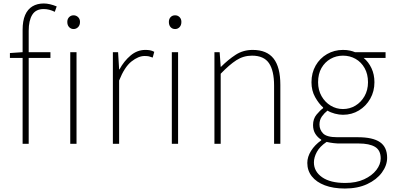

<svg xmlns="http://www.w3.org/2000/svg" viewBox="-20 -827 2258 1104"><path d="M110 0V-655Q110 -707 124.5 -740.5Q139 -774 166.5 -790.5Q194 -807 232 -807Q249 -807 268 -802.5Q287 -798 306 -790L295 -759Q263 -775 231 -775Q186 -775 165.5 -742Q145 -709 145 -650V0ZM37 -494V-522L110 -527H270V-494ZM384 0V-527H420V0ZM403 -660Q388 -660 377.5 -671Q367 -682 367 -701Q367 -718 377.5 -728.5Q388 -739 403 -739Q418 -739 429 -728.5Q440 -718 440 -701Q440 -682 429 -671Q418 -660 403 -660Z M629 0V-527H659L665 -428H667Q693 -476 731 -508Q769 -540 816 -540Q830 -540 842 -538Q854 -536 867 -529L858 -496Q845 -501 836 -503Q827 -505 811 -505Q776 -505 736 -473.5Q696 -442 665 -364V0Z M968 0V-527H1004V0ZM987 -660Q971 -660 961 -671Q951 -682 951 -701Q951 -718 961 -728.5Q971 -739 987 -739Q1002 -739 1012.5 -728.5Q1023 -718 1023 -701Q1023 -682 1012.5 -671Q1002 -660 987 -660Z M1213 0V-527H1243L1249 -443H1251Q1292 -484 1335 -512Q1378 -540 1433 -540Q1514 -540 1553 -490.5Q1592 -441 1592 -339V0H1556V-334Q1556 -421 1526.5 -464Q1497 -507 1429 -507Q1380 -507 1339.5 -481Q1299 -455 1249 -403V0Z M1963 257Q1896 257 1847.5 238.5Q1799 220 1773 187Q1747 154 1747 110Q1747 75 1768.5 40.5Q1790 6 1827 -20V-24Q1807 -36 1793.5 -57Q1780 -78 1780 -108Q1780 -144 1800.5 -168.5Q1821 -193 1838 -205V-209Q1813 -231 1792 -268.5Q1771 -306 1771 -354Q1771 -408 1795 -450Q1819 -492 1860.5 -516Q1902 -540 1952 -540Q1975 -540 1992.5 -536Q2010 -532 2021 -527H2197V-494H2071Q2099 -471 2116 -435Q2133 -399 2133 -354Q2133 -302 2109 -259.5Q2085 -217 2044 -192Q2003 -167 1952 -167Q1930 -167 1905.5 -173.5Q1881 -180 1863 -191Q1845 -177 1831 -157.5Q1817 -138 1817 -111Q1817 -81 1838 -59.5Q1859 -38 1920 -38H2037Q2124 -38 2165 -9.5Q2206 19 2206 80Q2206 124 2176 165Q2146 206 2091.5 231.5Q2037 257 1963 257ZM1952 -200Q1991 -200 2023.5 -219.5Q2056 -239 2076 -274Q2096 -309 2096 -354Q2096 -401 2076.5 -435.5Q2057 -470 2024.5 -488.5Q1992 -507 1952 -507Q1913 -507 1880.5 -488.5Q1848 -470 1828.5 -436Q1809 -402 1809 -354Q1809 -309 1829 -274Q1849 -239 1881.5 -219.5Q1914 -200 1952 -200ZM1965 225Q2028 225 2073.5 204Q2119 183 2144 150.5Q2169 118 2169 84Q2169 37 2136.5 17.5Q2104 -2 2042 -2H1922Q1917 -2 1898.5 -4Q1880 -6 1858 -11Q1819 15 1802 46.5Q1785 78 1785 107Q1785 159 1832 192Q1879 225 1965 225Z"/></svg>

Font: Noto Sans JP
Style: Regular
Weight: 100
Designer: Ryoko NISHIZUKA 西塚涼子 (kana, bopomofo & ideographs); Paul D. Hunt (Latin, Greek & Cyrillic); Sandoll Communications 산돌커뮤니
Foundry: Adobe
Version: Version 2.004;hotconv 1.0.118;makeotfexe 2.5.65603